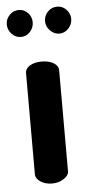

<svg xmlns="http://www.w3.org/2000/svg" viewBox="-59 -713 353 745"><g transform="rotate(-5 117.5 -341.0)"><path d="M7 -593Q-8 -609 -8 -630Q-8 -651 7 -666.5Q22 -682 43 -682Q64 -682 78.5 -666.5Q93 -651 93 -630Q93 -609 78.5 -593Q64 -577 43 -577Q22 -577 7 -593ZM50 -41V-435Q50 -453 68 -464Q86 -475 114 -475Q142 -475 160.5 -464Q179 -453 179 -435V-41Q179 -26 159.5 -13Q140 0 114 0Q87 0 68.5 -12.5Q50 -25 50 -41ZM193 -682Q213 -682 228 -666.5Q243 -651 243 -630Q243 -609 228 -593Q213 -577 193 -577Q172 -577 156.5 -593Q141 -609 141 -630Q141 -651 156 -666.5Q171 -682 193 -682Z"/></g></svg>

Font: Terminal Dosis
Style: Bold
Weight: 700
Designer: EdgarTolentino, PabloImpallari, IginoMarini
Foundry: EdgarTolentino, PabloImpallari, IginoMarini
Version: Version 1.006